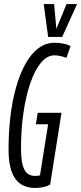

<svg xmlns="http://www.w3.org/2000/svg" viewBox="-20 -922 402 952"><path d="M155.5 10Q122.1 10 97.1 -1.4Q72.1 -12.8 55.4 -36.5Q38.7 -60.1 30.5 -96.3Q22.4 -132.4 22.4 -181.5Q22.4 -265 31.5 -343.2Q40.7 -421.4 59.4 -487.8Q78 -554.2 105.6 -604.2Q133.1 -654.3 169.5 -682.1Q206 -710 250.7 -710Q272.9 -710 293.5 -705.9Q314 -701.8 329.9 -694.1L309.6 -635.5Q300.2 -638.8 290.4 -641.4Q280.7 -644.1 270.8 -645.8Q260.9 -647.6 250.1 -647.6Q213.3 -647.6 182.8 -610.7Q152.2 -573.7 130.2 -509.5Q108.1 -445.3 96.1 -361.9Q84.1 -278.5 84.1 -185Q84.1 -147.6 88.4 -122.2Q92.6 -96.7 101.3 -80.4Q110 -64.2 123.5 -56.9Q136.9 -49.6 155.4 -49.6Q161.4 -49.6 168 -50.6Q174.5 -51.6 178.3 -52.6L218.6 -305.7H158L166.9 -362.6H284.9L228.7 -7.2Q214.2 1.7 193.9 5.8Q173.7 10 155.5 10ZM362 -901.7 288.4 -738.8H218.7L196.7 -901.7H248.3L259.6 -778.8L309.7 -901.7Z"/></svg>

Font: Georama
Style: Italic
Weight: 400
Width: 2
Italic angle: -9°
Designer: Jean-Baptiste Levee
Foundry: Production Type
Version: Version 1.000